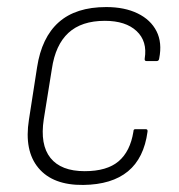

<svg xmlns="http://www.w3.org/2000/svg" viewBox="-20 -513 508 544"><path d="M216 11Q130 12 89 -37Q48 -86 62 -174L85 -322Q98 -407 146.5 -450Q195 -493 281 -493Q333 -493 370 -475Q407 -457 423.5 -424.5Q440 -392 431 -347Q430 -340 424 -340H395Q389 -340 390 -347Q398 -396 367 -425Q336 -454 277 -454Q211 -454 174 -420Q137 -386 127 -318L104 -175Q93 -103 123 -65.5Q153 -28 220 -28Q283 -28 316 -56Q349 -84 358 -140Q358 -147 363 -147H393Q399 -147 398 -140Q388 -65 342.5 -27.5Q297 10 216 11Z"/></svg>

Font: Sofia Sans Semi Condensed ExtraLight
Style: Italic
Weight: 250
Italic angle: -9°
Version: Version 4.100